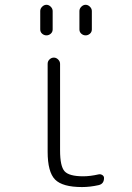

<svg xmlns="http://www.w3.org/2000/svg" viewBox="-20 -755 540 785"><path d="M382.8 -42Q390.6 -43.9 397.9 -39.6Q405.3 -35.2 405.3 -27.3Q405.3 -2.9 382.8 2Q347.7 9.8 315.4 9.8Q235.4 9.8 205.1 -21Q174.8 -51.8 174.8 -134.8V-494.1Q174.8 -504.9 182.6 -512.2Q190.4 -519.5 200.2 -519.5Q210 -519.5 217.8 -511.7Q225.6 -503.9 225.6 -494.1V-139.6Q225.6 -75.2 244.1 -54.7Q262.7 -34.2 320.3 -34.2Q348.6 -34.2 382.8 -42ZM355.5 -634.8Q355.5 -624 347.7 -617.2Q339.8 -610.4 330.1 -610.4Q320.3 -610.4 312.5 -617.2Q304.7 -624 304.7 -634.8V-710Q304.7 -719.7 312.5 -727.5Q320.3 -735.4 330.1 -735.4Q339.8 -735.4 347.7 -727.5Q355.5 -719.7 355.5 -710ZM144.5 -634.8V-710Q144.5 -719.7 152.3 -727.5Q160.2 -735.4 169.9 -735.4Q179.7 -735.4 187.5 -727.5Q195.3 -719.7 195.3 -710V-634.8Q195.3 -624 187.5 -617.2Q179.7 -610.4 169.9 -610.4Q160.2 -610.4 152.3 -617.2Q144.5 -624 144.5 -634.8Z"/></svg>

Font: Rounded-X Mgen+ 1mn light
Style: Regular
Weight: 200
Designer: [Source Han Sans]
Ryoko NISHIZUKA  (kana & ideographs); Paul D. Hunt (Latin, Greek & Cyrillic); Wenlong ZHANG  (bopomofo
Version: Version 1.059.20150602